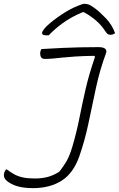

<svg xmlns="http://www.w3.org/2000/svg" viewBox="-28 -954 616 994"><path d="M152 -30Q191 -30 221 -38.5Q251 -47 279 -65Q301 -93 316.5 -119.5Q332 -146 347 -196Q369 -271 383 -342Q397 -413 414.5 -490Q432 -567 464 -660L460 -665Q402 -664 362.5 -661.5Q323 -659 295.5 -656Q268 -653 247 -651Q226 -649 204 -649Q189 -649 184 -659Q179 -669 180 -682Q182 -693 186 -700Q251 -704 297.5 -706Q344 -708 387 -709Q430 -710 482 -710Q508 -710 517 -701Q526 -692 521 -679Q489 -593 469 -500Q449 -407 430 -316Q411 -225 382 -143Q351 -56 290 -18Q229 20 143 20Q51 20 7 -18Q-13 -35 -6 -60Q-3 -69 3 -77H7Q27 -62 46 -51.5Q65 -41 90 -35.5Q115 -30 152 -30ZM403 -934H412Q419 -934 429.5 -931Q440 -928 462 -912Q488 -893 520 -859.5Q552 -826 568 -782Q561 -778 556.5 -776Q552 -774 543 -774Q534 -774 528.5 -778.5Q523 -783 514 -797Q497 -823 470.5 -846.5Q444 -870 406 -891H400Q340 -866 296.5 -834Q253 -802 224 -771H212Q197 -771 193 -775.5Q189 -780 190 -787Q192 -792 201 -804.5Q210 -817 231 -834Q269 -866 312.5 -892.5Q356 -919 403 -934Z"/></svg>

Font: Recursive Sn Csl St Lt
Style: Italic
Weight: 300
Italic angle: -15°
Version: Version 1.079;hotconv 1.0.112;makeotfexe 2.5.65598; ttfautoh